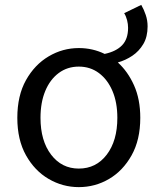

<svg xmlns="http://www.w3.org/2000/svg" viewBox="-20 -754 646 787"><path d="M303 13Q237 13 179.5 -20.5Q122 -54 86.5 -117.5Q51 -181 51 -271Q51 -362 86.5 -425.5Q122 -489 179.5 -523Q237 -557 303 -557Q360 -557 409 -533Q456 -543 480.5 -568.5Q505 -594 505 -640Q505 -655 501 -671Q497 -687 489 -700L559 -734Q570 -715 577.5 -692.5Q585 -670 585 -646Q585 -603 567.5 -573.5Q550 -544 522.5 -525.5Q495 -507 463 -498Q504 -461 529.5 -404Q555 -347 555 -271Q555 -181 519.5 -117.5Q484 -54 427 -20.5Q370 13 303 13ZM303 -63Q374 -63 417.5 -120Q461 -177 461 -271Q461 -334 441 -381Q421 -428 385.5 -454.5Q350 -481 303 -481Q256 -481 220.5 -454.5Q185 -428 165.5 -381Q146 -334 146 -271Q146 -177 189.5 -120Q233 -63 303 -63Z"/></svg>

Font: Source Han Sans SC
Style: Regular
Weight: 400
Designer: Ryoko NISHIZUKA 西塚涼子 (kana, bopomofo & ideographs); Paul D. Hunt (Latin, Greek & Cyrillic); Sandoll Communications 산돌커뮤니
Foundry: Adobe
Version: Version 2.002;hotconv 1.0.116;makeotfexe 2.5.65601; ttfautoh